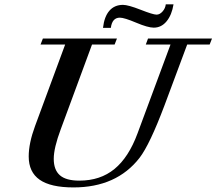

<svg xmlns="http://www.w3.org/2000/svg" viewBox="-20 -838 983 872"><path d="M678.2 -712.4Q651.9 -712.4 598.1 -735.1Q544.4 -757.8 524.4 -757.8Q489.3 -757.8 483.4 -711.4H447.8Q453.6 -762.7 476.8 -789.3Q500 -815.9 538.6 -815.9Q562 -815.9 618.7 -793.7Q675.3 -771.5 690.9 -771.5Q705.6 -771.5 718.3 -785.9Q731 -800.3 732.9 -818.4H768.1Q760.3 -770 736.6 -741.2Q712.9 -712.4 678.2 -712.4ZM313.5 13.2Q210.4 13.2 160.4 -21.5Q110.4 -56.2 110.4 -127.4Q110.4 -187.5 139.2 -265.6L275.9 -635.7H164.1L174.8 -663.1H511.2L500.5 -635.7H397.9L255.9 -251Q224.1 -166 224.1 -116.7Q224.1 -66.4 252 -42Q279.8 -17.6 340.3 -17.6Q435.5 -17.6 500 -70.6Q564.5 -123.5 604.5 -231.9L754.4 -635.7H642.1L652.3 -663.1H942.9L932.1 -635.7H830.1L727.1 -359.4Q660.2 -181.6 613.8 -121.1Q509.3 13.2 313.5 13.2Z"/></svg>

Font: Elstob SemiBold
Style: Italic
Weight: 600
Italic angle: -20°
Designer: Peter S. Baker
Version: Version 1.015